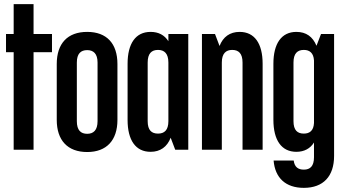

<svg xmlns="http://www.w3.org/2000/svg" viewBox="-20 -723 1666 927"><path d="M46 -703V-559H9V-471H46V0H142V-471H231V-559H142V-703Z M401 -569C306 -569 254 -513 254 -414V-144C254 -46 306 11 401 11C495 11 547 -46 547 -144V-414C547 -513 495 -569 401 -569ZM451 -138C451 -94 431 -77 401 -77C370 -77 351 -94 351 -138V-421C351 -464 370 -481 401 -481C431 -481 451 -464 451 -421Z M707 -569C635 -569 596 -513 596 -415V-144C596 -46 635 10 707 10C754 10 787 -14 804 -58L826 0H889V-559H793V-524C774 -554 745 -569 707 -569ZM743 -482C773 -482 793 -465 793 -421V-138C793 -94 773 -78 743 -78C712 -78 693 -94 693 -138V-421C693 -465 712 -482 743 -482Z M955 -559V0H1051V-421C1051 -465 1071 -482 1101 -482C1132 -482 1151 -465 1151 -421V0H1248V-415C1248 -513 1209 -569 1137 -569C1090 -569 1057 -545 1040 -501L1018 -559Z M1411 -569C1339 -569 1300 -513 1300 -415V-145C1300 -46 1339 10 1411 10C1449 10 1478 -6 1496 -35V36C1496 80 1477 96 1447 96C1420 96 1402 84 1398 52H1301C1308 136 1359 184 1447 184C1541 184 1593 128 1593 30V-559H1530L1508 -502C1490 -546 1458 -569 1411 -569ZM1447 -482C1475 -482 1494 -467 1496 -431V-129C1494 -92 1475 -78 1447 -78C1416 -78 1397 -94 1397 -138V-421C1397 -465 1416 -482 1447 -482Z"/></svg>

Font: Modon Arabic
Style: Bold
Weight: 700
Designer: Ahmedzaza
Foundry: Ahmedzaza
Version: Version 2.010